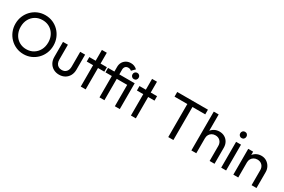

<svg xmlns="http://www.w3.org/2000/svg" viewBox="107 -1887 4525 3059"><g transform="rotate(30 2369.0 -357.0)"><path d="M398 10Q324 10 260.1 -17.6Q196.2 -45.2 148.2 -94.4Q100.2 -143.5 73.4 -208.5Q46.5 -273.5 46.5 -348Q46.5 -422.8 73.2 -487.2Q100 -551.8 147.6 -600.6Q195.2 -649.5 258.6 -676.8Q322 -704 396 -704Q470 -704 533.5 -676.8Q597 -649.5 644.9 -600.6Q692.8 -551.8 719.6 -486.8Q746.5 -421.8 746.5 -347Q746.5 -272.5 719.8 -207.5Q693 -142.5 645.4 -93.9Q597.8 -45.2 534.5 -17.6Q471.2 10 398 10ZM396 -80.2Q470.5 -80.2 527.4 -114.8Q584.2 -149.2 616.9 -209.6Q649.5 -270 649.5 -348Q649.5 -406 630.8 -454.5Q612 -503 578 -538.9Q544 -574.8 497.9 -594.2Q451.8 -613.8 396 -613.8Q322.2 -613.8 265.4 -579.8Q208.5 -545.8 176 -485.9Q143.5 -426 143.5 -348Q143.5 -290 162.2 -240.6Q181 -191.2 214.6 -155.6Q248.2 -120 294.8 -100.1Q341.2 -80.2 396 -80.2Z M1051.5 10Q992.5 10 946.1 -16.6Q899.8 -43.2 873.9 -90.1Q848 -137 848 -198.8V-475H938.2V-202.8Q938.2 -163.8 951.8 -135.5Q965.2 -107.2 991 -91.9Q1016.8 -76.5 1051.7 -76.5Q1105 -76.5 1134.9 -110.1Q1164.8 -143.8 1164.8 -202.8V-475H1255V-198.8Q1255 -136.8 1229.1 -89.6Q1203.2 -42.5 1157.4 -16.2Q1111.5 10 1051.5 10Z M1448.8 0V-674H1539V0ZM1332 -393.2V-475H1655.5V-393.2Z M1793.5 0V-561.2Q1793.5 -608.2 1814.2 -644.8Q1835 -681.2 1871.8 -702.5Q1908.5 -723.8 1957.2 -723.8Q1993.8 -723.8 2021.9 -711.5Q2050 -699.2 2073.8 -676.8L2014.5 -617.5Q2002.2 -628.5 1988.2 -634Q1974.2 -639.5 1957 -639.5Q1922 -639.5 1903 -618.2Q1884 -597 1884 -561V0ZM1676.8 -393.2V-475H2127.5V-393.2ZM2076.2 0V-475H2166.8V0ZM2121.2 -524.8Q2097 -524.8 2080.9 -541.5Q2064.8 -558.2 2064.8 -582.5Q2064.8 -607 2080.9 -623.5Q2097 -640 2121.2 -640Q2146.5 -640 2162.4 -623.5Q2178.2 -607 2178.2 -582.5Q2178.2 -558.2 2162.4 -541.5Q2146.5 -524.8 2121.2 -524.8Z M2371.8 0V-674H2462V0ZM2255 -393.2V-475H2578.5V-393.2Z M3058.5 0V-674.2H3152.8V0ZM2823.2 -608V-694H3388V-608Z M3819.5 0V-276.5Q3819.5 -331.2 3785.9 -366Q3752.2 -400.8 3698.4 -400.8Q3661.8 -400.8 3633.8 -384.9Q3605.8 -369 3589.9 -341Q3574 -313 3574 -276.8L3536.5 -297.8Q3536.5 -352 3560.9 -394.1Q3585.2 -436.2 3627.9 -460.6Q3670.6 -485 3724.5 -485Q3778.5 -485 3820.4 -460.8Q3862.2 -436.5 3886 -393.6Q3909.8 -350.8 3909.8 -294.5V0ZM3483.8 0V-714H3574V0Z M4032.5 0V-475H4122.8V0ZM4077.5 -569.8Q4053.2 -569.8 4037.1 -586.5Q4021 -603.2 4021 -627.5Q4021 -652 4037.1 -668.5Q4053.2 -685 4077.5 -685Q4102.8 -685 4118.6 -668.5Q4134.5 -652 4134.5 -627.5Q4134.5 -603.2 4118.6 -586.5Q4102.8 -569.8 4077.5 -569.8Z M4591.5 0V-276.5Q4591.5 -331.2 4557.9 -366Q4524.2 -400.8 4470.4 -400.8Q4433.8 -400.8 4405.8 -384.9Q4377.8 -369 4361.9 -341Q4346 -313 4346 -276.8L4308.5 -297.8Q4308.5 -352 4332.9 -394.1Q4357.2 -436.2 4399.9 -460.6Q4442.6 -485 4496.5 -485Q4550.5 -485 4592.4 -458.1Q4634.2 -431.2 4658 -387.6Q4681.8 -344 4681.8 -294.5V0ZM4255.8 0V-475H4346V0Z"/></g></svg>

Font: Outfit Thin
Style: Regular
Weight: 100
Designer: Rodrigo Fuenzalida
Foundry: fragTYPE
Version: Version 1.100;gftools[0.9.27]